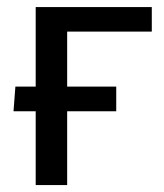

<svg xmlns="http://www.w3.org/2000/svg" viewBox="-20 -534 473 554"><path d="M83 -513.7H418V-442.9H173.8V0H83ZM156.7 -212.9H19L24.4 -284.2H176.3H315.4V-212.9Z"/></svg>

Font: RobotoFlex
Style: Regular
Weight: 400
Designer: Berlow after Robertson
Foundry: Google
Version: Version 2.136